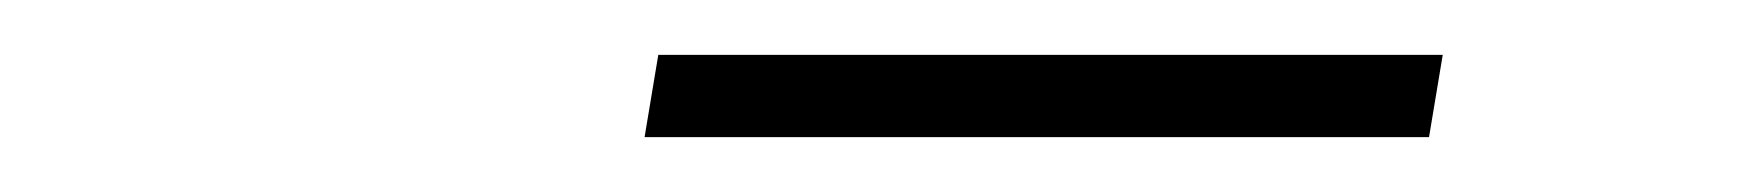

<svg xmlns="http://www.w3.org/2000/svg" viewBox="-20 -613 640 70"><path d="M220 -593H506L501 -563H215Z"/></svg>

Font: KoHo ExtraLight
Style: Italic
Weight: 275
Italic angle: -10°
Version: Version 1.000; ttfautohint (v1.6)